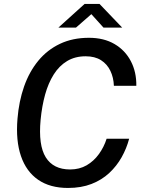

<svg xmlns="http://www.w3.org/2000/svg" viewBox="-20 -920 717 950"><path d="M316.5 10Q227.5 10 168.8 -30.5Q110 -71 83.8 -147.5Q57.5 -224 66.5 -332Q73.5 -419 99.2 -492.2Q125 -565.5 169.5 -619.5Q214 -673.5 276.8 -703.2Q339.5 -733 420 -733Q494 -733 546.8 -702Q599.5 -671 627.5 -617.2Q655.5 -563.5 654.5 -495.5H543.5Q542 -536.5 526 -569.8Q510 -603 479.8 -622.2Q449.5 -641.5 403.5 -641.5Q351.5 -641.5 312.2 -618Q273 -594.5 246 -551.8Q219 -509 203.2 -452Q187.5 -395 181 -328Q169 -201.5 206.5 -141.5Q244 -81.5 327 -81.5Q373 -81.5 408.8 -102.2Q444.5 -123 469.5 -157.8Q494.5 -192.5 507.5 -233.5H619Q606.5 -186 582 -142.2Q557.5 -98.5 520.5 -64Q483.5 -29.5 432.8 -9.8Q382 10 316.5 10ZM269 -783.5 398.5 -900.5H472.5L584.5 -783.5H492L432 -850L356 -783.5Z"/></svg>

Font: Public Sans Thin Medium
Style: Italic
Weight: 500
Italic angle: -8°
Version: Version 2.001